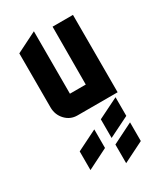

<svg xmlns="http://www.w3.org/2000/svg" viewBox="-188 -514 761 892"><g transform="rotate(-30 192.5 -67.5)"><path d="M325.2 250 214.8 305.2V205.1L325.2 149.9ZM325.2 115.2 214.8 169.9V69.8L325.2 15.1ZM165 194.8 55.2 250V149.9L165 95.2ZM129.9 0Q92.3 0 66.4 -27.3Q40 -55.2 40 -95.2V-384.8L149.9 -439.9V-105H234.9L235.8 -415H345.2V0Z"/></g></svg>

Font: Horta
Style: Regular
Weight: 600
Width: 3
Version: Version 0.11